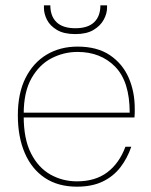

<svg xmlns="http://www.w3.org/2000/svg" viewBox="-20 -689 567 721"><path d="M269 12Q198 12 148.5 -21Q99 -54 73 -114.5Q47 -175 47 -256Q47 -339 76 -396.5Q105 -454 155.5 -484Q206 -514 271 -514Q345 -514 392.5 -482Q440 -450 463 -397.5Q486 -345 486 -282Q486 -273 486 -265.5Q486 -258 485 -248H58V-266H467Q467 -383 412.5 -438.5Q358 -494 271 -494Q220 -494 174 -470.5Q128 -447 98.5 -395.5Q69 -344 69 -261V-252Q69 -167 96.5 -113Q124 -59 169.5 -33.5Q215 -8 269 -8Q338 -8 383 -42Q428 -76 451 -138H473Q458 -94 431.5 -60Q405 -26 365 -7Q325 12 269 12ZM263 -561Q220 -561 194 -576.5Q168 -592 156.5 -614.5Q145 -637 145 -659V-669H169Q169 -628 192.5 -605.5Q216 -583 263 -583Q310 -583 333.5 -605.5Q357 -628 357 -669H382V-660Q382 -638 369.5 -615Q357 -592 331 -576.5Q305 -561 263 -561Z"/></svg>

Font: DM Sans 16pt Thin
Style: Regular
Weight: 250
Version: Version 4.004;gftools[0.9.30]